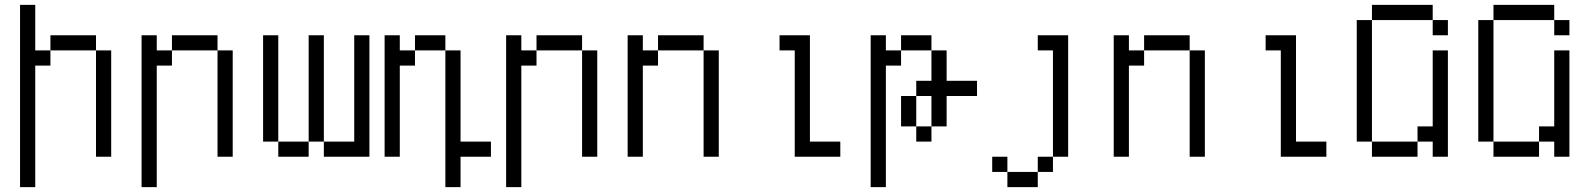

<svg xmlns="http://www.w3.org/2000/svg" viewBox="-20 -645 6540 790"><path d="M62.5 -625Q62.5 -625 62.5 125H125Q125 125 125 -375H187.5V-437.5H125V-625ZM375 -437.5V0H437.5V-437.5ZM187.5 -437.5H375V-500H187.5Z M562.5 -500Q562.5 -500 562.5 125H625Q625 125 625 -375H687.5V-437.5H625V-500ZM875 -437.5V0H937.5V-437.5ZM687.5 -437.5H875V-500H687.5Z M1125 -62.5V0H1250V-62.5ZM1125 -62.5V-500H1062.5V-62.5ZM1250 -62.5H1312.5V0H1500Q1500 0 1500 -500H1437.5V-62.5H1312.5V-500H1250Z M2000 0V-62.5H1875Q1875 -62.5 1875 -437.5H1812.5V125H1875Q1875 125 1875 0ZM1562.5 -500Q1562.5 -500 1562.5 0H1625Q1625 0 1625 -375H1687.5V-437.5H1625V-500ZM1687.5 -437.5H1812.5V-500H1687.5Z M2062.5 -500Q2062.5 -500 2062.5 125H2125Q2125 125 2125 -375H2187.5V-437.5H2125V-500ZM2375 -437.5V0H2437.5V-437.5ZM2187.5 -437.5H2375V-500H2187.5Z M2562.5 -500Q2562.5 -500 2562.5 0H2625Q2625 0 2625 -375H2687.5V-437.5H2625V-500ZM2875 -437.5V0H2937.5V-437.5ZM2687.5 -437.5H2875V-500H2687.5Z M3437.5 0V-62.5H3312.5V-500H3187.5V-437.5H3250V0Z M4000 -250V-312.5H3875Q3875 -312.5 3875 -437.5H3812.5Q3812.5 -437.5 3812.5 -312.5H3750V-250H3687.5Q3687.5 -250 3687.5 -125H3750V-62.5H3812.5V-125H3750Q3750 -125 3750 -250H3812.5Q3812.5 -250 3812.5 -125H3875Q3875 -125 3875 -250ZM3562.5 -500Q3562.5 -500 3562.5 125H3625Q3625 125 3625 -375H3687.5V-437.5H3625V-500ZM3687.5 -437.5H3812.5V-500H3687.5Z M4125 62.5V125H4250V62.5ZM4125 62.5V0H4062.5V62.5ZM4250 62.5H4312.5V0H4250ZM4312.5 0H4375Q4375 0 4375 -500H4250V-437.5H4312.5Z M4562.5 -500Q4562.5 -500 4562.5 0H4625Q4625 0 4625 -375H4687.5V-437.5H4625V-500ZM4875 -437.5V0H4937.5V-437.5ZM4687.5 -437.5H4875V-500H4687.5Z M5437.5 0V-62.5H5312.5V-500H5187.5V-437.5H5250V0Z M5937.5 -500V-562.5H5875V-500ZM5625 -62.5V0H5812.5V-62.5ZM5625 -62.5Q5625 -62.5 5625 -562.5H5562.5Q5562.5 -562.5 5562.5 -62.5ZM5875 -62.5V0H5937.5V-437.5H5875V-125H5812.5V-62.5ZM5625 -562.5H5875V-625H5625Z M6437.5 -500V-562.5H6375V-500ZM6125 -62.5V0H6312.5V-62.5ZM6125 -62.5Q6125 -62.5 6125 -562.5H6062.5Q6062.5 -562.5 6062.5 -62.5ZM6375 -62.5V0H6437.5V-437.5H6375V-125H6312.5V-62.5ZM6125 -562.5H6375V-625H6125Z"/></svg>

Font: UnifontExMono
Style: Regular
Weight: 500
Version: Version 15.0.06